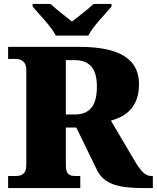

<svg xmlns="http://www.w3.org/2000/svg" viewBox="-20 -951 793 971"><path d="M262 -771H427C448 -816 513 -880 544 -918V-931H453C432 -910 374 -865 344 -842C314 -865 257 -910 236 -931H145V-918C176 -880 241 -816 262 -771ZM21 0H386V-61H362C333 -61 313 -67 313 -116V-306H366L471 -90C508 -15 590 0 706 0H753V-61H746C713 -61 691 -86 655 -148L541 -341C618 -362 683 -410 683 -525C683 -638 606 -714 382 -714H21V-653H59C79 -653 113 -646 113 -597V-116C113 -67 84 -61 59 -61H21ZM358 -372H313V-647H356C430 -647 470 -609 470 -513C470 -419 436 -372 358 -372Z"/></svg>

Font: Noto Serif Malayalam Black
Style: Regular
Weight: 900
Designer: Indian type Foundry, Jelle Bosma, Monotype Design Team
Foundry: Monotype Imaging Inc.
Version: Version 2.104